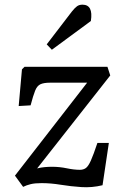

<svg xmlns="http://www.w3.org/2000/svg" viewBox="-20 -793 517 822"><path d="M85 -507H440L452 -470L139 -72Q155 -76 171 -77.5Q187 -79 203 -79Q235 -79 266 -72.5Q297 -66 322 -66Q337 -66 347.5 -73.5Q358 -81 369 -105.5Q380 -130 397 -181H446L419 0Q374 11 328.5 8Q283 5 240 -2Q197 -9 158 -9Q129 -9 111 -4.5Q93 0 79 7L44 -41L353 -439H194Q168 -439 153.5 -432.5Q139 -426 130.5 -405Q122 -384 111 -342L60 -339L74 -496ZM288 -744Q300 -759 309.5 -766Q319 -773 333 -773Q380 -773 369 -703L202 -580L180 -603Z"/></svg>

Font: Literata 12pt
Style: Italic
Weight: 400
Italic angle: -2°
Designer: Latin by Veronika Burian and Jose Scaglione. Greek by Irene Vlachou. Cyrillic by Vera Evstafieva
Foundry: TypeTogether
Version: Version 3.002